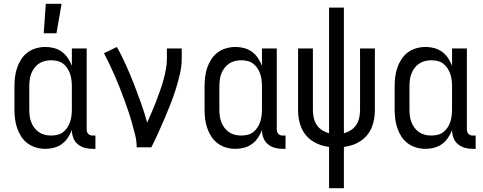

<svg xmlns="http://www.w3.org/2000/svg" viewBox="-20 -775 2540 1010"><path d="M210 -600 221 -755H304L277 -600ZM219 8Q194 8 169.5 1Q145 -6 125 -21Q105 -36 91.5 -57Q78 -78 70 -101.5Q62 -125 59 -150Q56 -175 56 -200V-320Q56 -345 59 -370Q62 -395 70 -418.5Q78 -442 91.5 -463Q105 -484 125 -499Q145 -514 169.5 -521Q194 -528 219 -528Q242 -528 264.5 -522Q287 -516 305.5 -502.5Q324 -489 337 -469.5Q350 -450 358 -429V-520H436V-93Q436 -87 438 -81Q440 -75 444.5 -70.5Q449 -66 455 -64Q461 -62 467 -62H482V8H467Q446 8 425.5 2.5Q405 -3 389 -16.5Q373 -30 365.5 -50Q358 -70 358 -91Q350 -70 337 -50.5Q324 -31 305.5 -17.5Q287 -4 264.5 2Q242 8 219 8ZM249 -62Q266 -62 282.5 -66Q299 -70 312 -80Q325 -90 334.5 -104.5Q344 -119 349 -134.5Q354 -150 356 -166.5Q358 -183 358 -200V-320Q358 -337 356 -353.5Q354 -370 349 -385.5Q344 -401 334.5 -415.5Q325 -430 312 -440Q299 -450 282.5 -454Q266 -458 249 -458Q232 -458 215.5 -454Q199 -450 185 -440.5Q171 -431 160.5 -417Q150 -403 144 -387Q138 -371 136 -354Q134 -337 134 -320V-200Q134 -183 136 -166Q138 -149 144 -133Q150 -117 160.5 -103Q171 -89 185 -79.5Q199 -70 215.5 -66Q232 -62 249 -62Z M699 0Q699 -33 691 -65Q683 -97 674 -129Q665 -161 654.5 -192Q644 -223 632.5 -254Q621 -285 609 -315.5Q597 -346 584 -376Q571 -406 556.5 -436Q542 -466 527 -495L595 -528Q621 -481 643 -432Q665 -383 684.5 -333Q704 -283 722 -232.5Q740 -182 754 -130Q766 -157 778 -184.5Q790 -212 800.5 -239.5Q811 -267 821 -295Q831 -323 839 -351.5Q847 -380 852.5 -409Q858 -438 858 -468V-520H936V-468Q936 -427 926.5 -386Q917 -345 904.5 -305.5Q892 -266 877 -227.5Q862 -189 845.5 -151Q829 -113 812 -75Q795 -37 776 0Z M1219 8Q1194 8 1169.5 1Q1145 -6 1125 -21Q1105 -36 1091.5 -57Q1078 -78 1070 -101.5Q1062 -125 1059 -150Q1056 -175 1056 -200V-320Q1056 -345 1059 -370Q1062 -395 1070 -418.5Q1078 -442 1091.5 -463Q1105 -484 1125 -499Q1145 -514 1169.5 -521Q1194 -528 1219 -528Q1242 -528 1264.5 -522Q1287 -516 1305.5 -502.5Q1324 -489 1337 -469.5Q1350 -450 1358 -429V-520H1436V-93Q1436 -87 1438 -81Q1440 -75 1444.5 -70.5Q1449 -66 1455 -64Q1461 -62 1467 -62H1482V8H1467Q1446 8 1425.5 2.5Q1405 -3 1389 -16.5Q1373 -30 1365.5 -50Q1358 -70 1358 -91Q1350 -70 1337 -50.5Q1324 -31 1305.5 -17.5Q1287 -4 1264.5 2Q1242 8 1219 8ZM1249 -62Q1266 -62 1282.5 -66Q1299 -70 1312 -80Q1325 -90 1334.5 -104.5Q1344 -119 1349 -134.5Q1354 -150 1356 -166.5Q1358 -183 1358 -200V-320Q1358 -337 1356 -353.5Q1354 -370 1349 -385.5Q1344 -401 1334.5 -415.5Q1325 -430 1312 -440Q1299 -450 1282.5 -454Q1266 -458 1249 -458Q1232 -458 1215.5 -454Q1199 -450 1185 -440.5Q1171 -431 1160.5 -417Q1150 -403 1144 -387Q1138 -371 1136 -354Q1134 -337 1134 -320V-200Q1134 -183 1136 -166Q1138 -149 1144 -133Q1150 -117 1160.5 -103Q1171 -89 1185 -79.5Q1199 -70 1215.5 -66Q1232 -62 1249 -62Z M1711 215V-2Q1688 -5 1665.5 -12.5Q1643 -20 1623.5 -33Q1604 -46 1589 -64Q1574 -82 1565 -103.5Q1556 -125 1552 -148.5Q1548 -172 1548 -195V-520H1626V-195Q1626 -175 1630.5 -155Q1635 -135 1646 -118Q1657 -101 1674.5 -90Q1692 -79 1711 -74V-735H1789V-74Q1808 -79 1825.5 -90Q1843 -101 1854 -118Q1865 -135 1869.5 -155Q1874 -175 1874 -195V-520H1952V-195Q1952 -172 1948 -148.5Q1944 -125 1935 -103.5Q1926 -82 1911 -64Q1896 -46 1876.5 -33Q1857 -20 1834.5 -12.5Q1812 -5 1789 -2V215Z M2219 8Q2194 8 2169.5 1Q2145 -6 2125 -21Q2105 -36 2091.5 -57Q2078 -78 2070 -101.5Q2062 -125 2059 -150Q2056 -175 2056 -200V-320Q2056 -345 2059 -370Q2062 -395 2070 -418.5Q2078 -442 2091.5 -463Q2105 -484 2125 -499Q2145 -514 2169.5 -521Q2194 -528 2219 -528Q2242 -528 2264.5 -522Q2287 -516 2305.5 -502.5Q2324 -489 2337 -469.5Q2350 -450 2358 -429V-520H2436V-93Q2436 -87 2438 -81Q2440 -75 2444.5 -70.5Q2449 -66 2455 -64Q2461 -62 2467 -62H2482V8H2467Q2446 8 2425.5 2.5Q2405 -3 2389 -16.5Q2373 -30 2365.5 -50Q2358 -70 2358 -91Q2350 -70 2337 -50.5Q2324 -31 2305.5 -17.5Q2287 -4 2264.5 2Q2242 8 2219 8ZM2249 -62Q2266 -62 2282.5 -66Q2299 -70 2312 -80Q2325 -90 2334.5 -104.5Q2344 -119 2349 -134.5Q2354 -150 2356 -166.5Q2358 -183 2358 -200V-320Q2358 -337 2356 -353.5Q2354 -370 2349 -385.5Q2344 -401 2334.5 -415.5Q2325 -430 2312 -440Q2299 -450 2282.5 -454Q2266 -458 2249 -458Q2232 -458 2215.5 -454Q2199 -450 2185 -440.5Q2171 -431 2160.5 -417Q2150 -403 2144 -387Q2138 -371 2136 -354Q2134 -337 2134 -320V-200Q2134 -183 2136 -166Q2138 -149 2144 -133Q2150 -117 2160.5 -103Q2171 -89 2185 -79.5Q2199 -70 2215.5 -66Q2232 -62 2249 -62Z"/></svg>

Font: Iosevka Term SS14
Style: Regular
Weight: 400
Monospace: yes
Designer: Belleve Invis
Foundry: Belleve Invis
Version: Version 24.1.1; ttfautohint (v1.8.4)